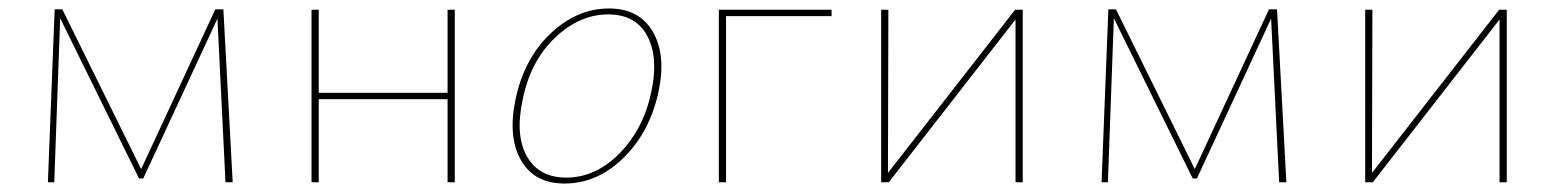

<svg xmlns="http://www.w3.org/2000/svg" viewBox="-20 -430 3668 453"><path d="M529 0H512L493 -386L318 -9H308L122 -387L108 0H93L109 -408H127L313 -31L488 -408H507Z M1036 -407H1053V0H1036V-196H732V0H715V-407H732V-211H1036Z M1312 3Q1241 3 1209.5 -51.5Q1178 -106 1196 -194Q1216 -291 1278.5 -350.5Q1341 -410 1417 -410Q1488 -410 1520 -355.5Q1552 -301 1534 -215Q1514 -120 1452 -58.5Q1390 3 1312 3ZM1316 -11Q1386 -11 1442.5 -69Q1499 -127 1517 -215Q1534 -295 1507 -345.5Q1480 -396 1415 -396Q1347 -396 1289 -340.5Q1231 -285 1213 -194Q1195 -110 1223.5 -60.5Q1252 -11 1316 -11Z M1942 -407V-392H1693V0H1676V-407Z M2393 -407V0H2376V-384L2077 0H2059V-407H2076L2075 -22L2375 -407Z M3015 0H2998L2979 -386L2804 -9H2794L2608 -387L2594 0H2579L2595 -408H2613L2799 -31L2974 -408H2993Z M3535 -407V0H3518V-384L3219 0H3201V-407H3218L3217 -22L3517 -407Z"/></svg>

Font: EauTestText Thin
Style: Italic
Weight: 250
Italic angle: -12°
Designer: Christian Thalmann (Catharsis Fonts)
Version: Version 0.001;PS 000.001;hotconv 1.0.88;makeotf.lib2.5.64775